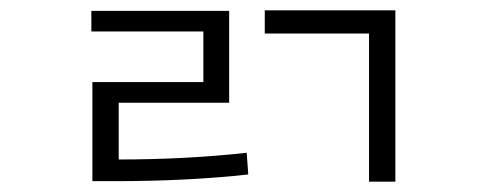

<svg xmlns="http://www.w3.org/2000/svg" viewBox="-20 -753 960 372"><path d="M210 -554V-444Q340 -444 458 -457L461 -415Q344 -402 202 -402H159V-594H374V-692H157V-732H424V-554ZM493 -733H746V-401H695V-688H493Z"/></svg>

Font: Noto Sans Korean Light
Style: Regular
Weight: 300
Designer: Ryoko NISHIZUKA  (kana & ideographs); Paul D. Hunt (Latin, Greek & Cyrillic); Wenlong ZHANG  (bopomofo); Sandoll Communi
Foundry: Adobe Systems Incorporated
Version: Version 1.000;PS 1;hotconv 1.0.78;makeotf.lib2.5.61930